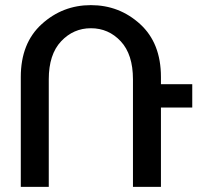

<svg xmlns="http://www.w3.org/2000/svg" viewBox="-20 -728 807 748"><path d="M61 -428Q61 -560 142.5 -634Q224 -708 334 -708Q445 -708 526 -634Q607 -560 607 -428V-400H729V-309H607V0H498V-419Q498 -516 450.5 -567Q403 -618 334 -618Q266 -618 218 -567Q170 -516 170 -419V0H61Z"/></svg>

Font: LT Superior Semi-bold
Style: Regular
Weight: 600
Designer: Daniel Lyons
Foundry: LyonsType
Version: Version 1.0